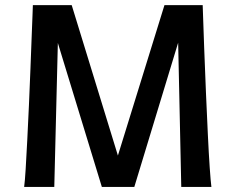

<svg xmlns="http://www.w3.org/2000/svg" viewBox="-20 -733 936 753"><path d="M442.4 -123 625 -712.9H735.8L683.1 -580.1L506.8 0H379.4L202.1 -580.1L148.9 -712.9H261.2ZM108.9 -712.9H223.6L207.5 -588.4L192.9 0H74.7Q77.6 -20.5 80.6 -69.1Q83.5 -117.7 86.9 -183.1Q90.3 -248.5 93.5 -321Q96.7 -393.6 99.4 -462.9Q102.1 -532.2 104.2 -588.9Q106.4 -645.5 107.7 -679.2Q108.9 -712.9 108.9 -712.9ZM809.1 0H690.9L678.2 -588.4L658.2 -712.9H774.9Q777.3 -633.3 780.8 -544.4Q784.2 -455.6 787.8 -368.2Q791.5 -280.8 795.2 -205.1Q798.8 -129.4 802.5 -75.4Q806.2 -21.5 809.1 0Z"/></svg>

Font: Kanchenjunga
Style: Bold
Weight: 700
Designer: Becca Hirsbrunner Spalinger
Foundry: SIL International
Version: Version 2.001